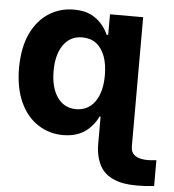

<svg xmlns="http://www.w3.org/2000/svg" viewBox="-53 -602 775 856"><g transform="rotate(5 334.0 -174.5)"><path d="M589.8 204.1Q557.1 204.1 530.8 199.5Q504.4 194.8 480 183.1Q455.6 171.4 439.2 152.3Q422.9 133.3 413.1 103Q403.3 72.8 403.3 33.2V-4.4H553.7V33.2Q554.2 86.9 630.4 86.9Q643.6 86.9 668 84V199.7Q624 204.6 589.8 204.1ZM243.7 8.8Q181.6 8.8 131.8 -23.4Q80.1 -56.6 51.3 -119.9Q22.5 -183.1 22 -272Q22.9 -366.2 52.7 -428.2Q82.5 -489.7 132.3 -521.2Q182.1 -552.7 243.7 -552.7Q290 -552.7 320.3 -537.6Q373 -510.7 398.4 -453.6H463.9V-87.4H398.4Q388.2 -64.5 368.7 -43Q323.7 8.8 243.7 8.8ZM553.7 -545.9V-4.4H403.3V-125L441.4 -270L405.3 -429.7V-545.9ZM291.5 -111.3Q345.7 -111.8 376 -155.3Q406.2 -198.7 406.2 -272.5Q406.2 -321.3 393.1 -357.4Q364.7 -432.6 291.5 -432.6Q237.8 -432.6 207.3 -389.4Q176.8 -346.2 176.8 -272.5Q176.8 -199.2 206.8 -155.5Q236.8 -111.8 291.5 -111.3Z"/></g></svg>

Font: Inter Tight Stencil
Style: Bold
Weight: 700
Designer: Rasmus Andersson
Foundry: rsms
Version: Version 3.004;Glyphs 3.1.2 (3151)